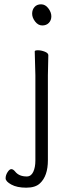

<svg xmlns="http://www.w3.org/2000/svg" viewBox="-20 -713 341 890"><path d="M143 -613Q129 -631 129 -649.5Q129 -668 140 -680.5Q151 -693 170.5 -693Q190 -693 204 -674.5Q218 -656 218 -637.5Q218 -619 206.5 -607Q195 -595 176 -595Q157 -595 143 -613ZM204 -457 202 -364V30Q202 103 165 137Q144 157 101.5 157Q59 157 32.5 142.5Q6 128 6 113.5Q6 99 15 85Q24 71 32.5 71Q41 71 50 82Q68 105 104 105Q124 105 134 84Q144 63 144 31V-364L141 -475Q141 -480 156 -480Q171 -480 187.5 -473.5Q204 -467 204 -457ZM50 82Z"/></svg>

Font: LXGW WenKai Light
Style: Regular
Weight: 300
Designer: LXGW / Fontworks Inc.
Foundry: LXGW / Fontworks Inc.
Version: Version 1.501; October 10, 2024